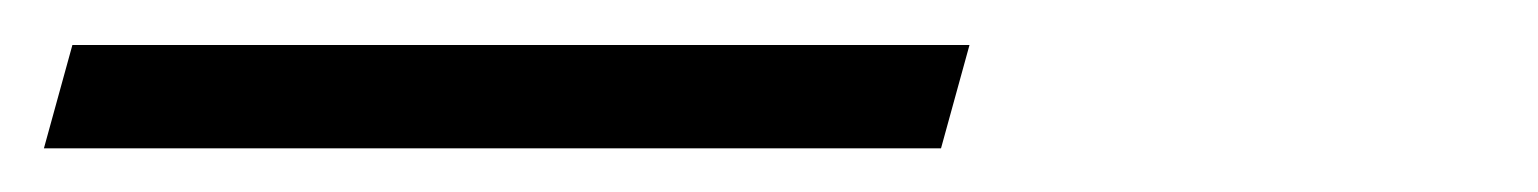

<svg xmlns="http://www.w3.org/2000/svg" viewBox="-53 57 697 87"><path d="M-33.1 124.2 -20.2 77.4H386.3L373.4 124.2Z"/></svg>

Font: Playfair 9pt
Style: Italic
Weight: 400
Italic angle: -15.6°
Designer: Claus Eggers Sørensen
Foundry: Claus Eggers Sørensen
Version: Version 2.001;gftools[0.9.30]